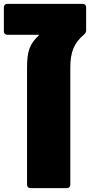

<svg xmlns="http://www.w3.org/2000/svg" viewBox="-40 -974 466 994"><path d="M-2 -954C-13 -954 -20 -947 -20 -936V-812C-20 -801 -13 -794 -2 -794H164C113 -746 100 -711 100 -620V-18C100 -7 107 0 118 0H306C317 0 324 -7 324 -18V-622C324 -705 343 -751 395 -795C403 -802 406 -809 406 -818V-936C406 -947 399 -954 388 -954Z"/></svg>

Font: LINE Seed Sans TH Heavy
Style: Regular
Weight: 900
Designer: Dalton Maag Ltd | Thai characters by Cadson Demak Co.,Ltd.
Foundry: Dalton Maag Ltd
Version: Version 1.003